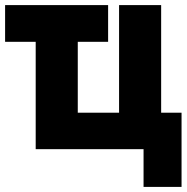

<svg xmlns="http://www.w3.org/2000/svg" viewBox="-29 -564 734 753"><path d="M395 -400H276V-122H438V-544H603V-122H683V169H534V21H111V-400H-9V-544H395Z"/></svg>

Font: Repo ExtraBold
Style: Bold
Weight: 700
Designer: Stefan Peev
Foundry: Context Ltd
Version: Version 1.502